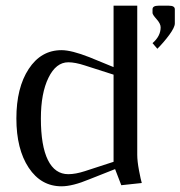

<svg xmlns="http://www.w3.org/2000/svg" viewBox="-20 -653 640 681"><path d="M600.1 -620.1V-569.8Q600.1 -556.2 580.6 -529.5Q561 -502.9 538.1 -480L521 -500Q549.8 -524.9 549.8 -556.2Q549.8 -568.8 535.4 -585Q521 -601.1 521 -606.9V-620.1Q521 -632.8 542 -632.8H579.1Q600.1 -632.8 600.1 -620.1ZM198.2 -475.1Q233.4 -475.1 296.9 -450.2L382.8 -415V-632.8H466.8V-104Q466.8 -81.5 473.1 -48.1Q479.5 -14.6 482.9 -3.9L410.2 3.9L388.2 -53.2L296.9 -17.1Q237.3 7.8 198.2 7.8Q125.5 7.8 81.8 -58.1Q38.1 -124 38.1 -232.9Q38.1 -341.8 81.8 -408.4Q125.5 -475.1 198.2 -475.1ZM382.8 -79.1V-388.2L280.8 -420.9Q246.6 -432.1 222.2 -432.1Q178.7 -432.1 151.9 -377.2Q125 -322.3 125 -232.9Q125 -135.7 149.9 -85.4Q174.8 -35.2 222.2 -35.2Q248 -35.2 280.8 -45.9Z"/></svg>

Font: Resagokr
Style: Regular
Weight: 500
Designer: gluk
Foundry: gluk
Version: Version 0.95